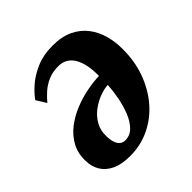

<svg xmlns="http://www.w3.org/2000/svg" viewBox="-157 -693 837 837"><g transform="rotate(-45 262.0 -274.0)"><path d="M62 -449Q76 -470 105.5 -497Q135 -524 180 -544Q225 -564 283.5 -564Q340 -564 379.2 -545Q418.5 -526 442.8 -494Q467 -462 478 -422.2Q489 -382.5 489 -341Q490 -264.5 466.5 -199.5Q443 -134.5 401.5 -86.2Q360 -38 304 -11Q248 16 183 16Q130 16 96.5 -0.2Q63 -16.5 46.8 -44Q30.5 -71.5 30 -106Q28.5 -154 48.2 -190Q68 -226 101.2 -251.8Q134.5 -277.5 175 -294Q215.5 -310.5 256.8 -318.5Q298 -326.5 333 -327.5Q333.5 -363.5 327.8 -392.5Q322 -421.5 310 -441.8Q298 -462 279.8 -472.5Q261.5 -483 238 -483Q202 -483 174.2 -470.8Q146.5 -458.5 126 -440Q105.5 -421.5 90.5 -403ZM215.5 -47.5Q245.5 -47.5 266.8 -69Q288 -90.5 301.8 -124.8Q315.5 -159 323 -198Q330.5 -237 332.5 -272.5Q308.5 -271.5 279.8 -260.5Q251 -249.5 225.5 -230Q200 -210.5 184.2 -182Q168.5 -153.5 170 -117Q171 -82.5 182.8 -65Q194.5 -47.5 215.5 -47.5Z"/></g></svg>

Font: Merriweather 24pt ExtraBold
Style: Italic
Weight: 800
Italic angle: -7.8°
Version: Version 2.101